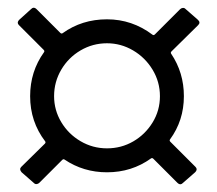

<svg xmlns="http://www.w3.org/2000/svg" viewBox="-20 -550 561 497"><path d="M420 -189Q418 -186 421 -183L486 -118Q489 -115 489 -112Q489 -108 485 -104L453 -76Q450 -73 447 -73Q443 -73 439 -77L377 -139Q374 -142 371 -140Q321 -104 257 -104Q196 -104 147 -137Q144 -139 141 -136L82 -77Q79 -74 75 -73.5Q71 -73 68 -76L36 -104Q29 -112 35 -118L96 -178Q99 -181 97 -184Q58 -235 58 -301Q58 -365 94 -415Q96 -418 93 -421L29 -485Q26 -488 26 -491Q26 -495 30 -499L61 -527Q64 -530 67 -530Q71 -530 75 -526L136 -465Q139 -462 142 -464Q192 -500 257 -500Q322 -500 375 -460Q378 -458 381 -461L446 -526Q449 -529 453 -529.5Q457 -530 460 -527L492 -499Q500 -492 493 -485L424 -417Q421 -414 423 -411Q456 -362 456 -301Q456 -238 420 -189ZM257 -166Q294 -166 325 -184Q356 -202 375 -233Q394 -264 394 -301Q394 -338 375 -369.5Q356 -401 324.5 -419.5Q293 -438 257 -438Q220 -438 188.5 -419.5Q157 -401 138.5 -369.5Q120 -338 120 -301Q120 -265 138.5 -234Q157 -203 188.5 -184.5Q220 -166 257 -166Z"/></svg>

Font: Barlow
Style: Regular
Weight: 400
Designer: Jeremy Tribby
Foundry: Tribby Type
Version: Version 1.408;December 10, 2018;FontCreator 11.5.0.2430 64-b